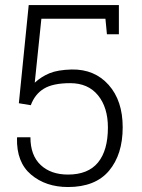

<svg xmlns="http://www.w3.org/2000/svg" viewBox="-20 -731 562 761"><path d="M403.8 -595.2 397.9 -656.7H144L117.7 -403.3Q144.5 -427.7 176.8 -440.9Q209 -454.1 264.2 -455.6Q355 -457 410.6 -394.5Q466.3 -332 466.3 -226.6Q466.3 -118.7 412.1 -54.2Q357.9 10.3 249.5 10.3Q161.6 10.3 103.3 -38.8Q44.9 -87.9 47.4 -184.1L48.3 -187H100.6Q100.6 -115.2 141.1 -77.1Q181.6 -39.1 249.5 -39.1Q329.1 -39.1 368.4 -86.9Q407.7 -134.8 407.7 -225.6Q407.7 -305.2 368.4 -353.3Q329.1 -401.4 258.3 -401.4Q189.9 -401.4 154.1 -379.6Q118.2 -357.9 102.1 -314L54.7 -321.8L93.8 -710.9H451.2V-595.2Z"/></svg>

Font: TypoPRO Roboto Slab
Style: Light
Weight: 300
Designer: Google
Version: Version 1.100263; 2013; ttfautohint (v0.94.20-1c74) -l 8 -r 